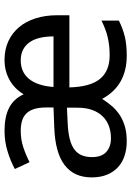

<svg xmlns="http://www.w3.org/2000/svg" viewBox="118 -704 596 873"><g transform="rotate(-90 416.5 -268.0)"><path d="M45.9 -149.9Q45.9 -230 102.3 -272.9Q158.7 -315.9 273.9 -319.8L363.8 -323.2V-356.9Q363.8 -389.6 356.7 -411.6Q349.6 -433.6 336.2 -447Q322.8 -460.4 303 -466.3Q283.2 -472.2 257.8 -472.2Q217.3 -472.2 182.4 -460.4Q147.5 -448.7 115.2 -432.1L84 -499Q120.1 -518.6 164.6 -532.2Q209 -545.9 257.8 -545.9Q321.8 -545.9 362.3 -525.1Q402.8 -504.4 423.8 -459Q448.7 -500.5 489.3 -523.2Q529.8 -545.9 580.1 -545.9Q627.4 -545.9 665 -528.6Q702.6 -511.2 729 -479.7Q755.4 -448.2 769.3 -404.1Q783.2 -359.9 783.2 -306.2V-251H455.1Q457.5 -156.7 493.4 -112.3Q529.3 -67.9 601.1 -67.9Q625 -67.9 645.8 -70.3Q666.5 -72.8 685.5 -77.4Q704.6 -82 722.7 -89.1Q740.7 -96.2 758.8 -105V-25.9Q739.7 -16.6 721.4 -9.8Q703.1 -2.9 683.8 1.5Q664.6 5.9 643.8 7.8Q623 9.8 599.1 9.8Q531.7 9.8 482.4 -18.1Q433.1 -45.9 402.8 -102.1Q386.2 -75.7 367.7 -54.9Q349.1 -34.2 325.9 -19.8Q302.7 -5.4 274.4 2.2Q246.1 9.8 210 9.8Q175.3 9.8 145.3 0.2Q115.2 -9.3 93.3 -29.1Q71.3 -48.8 58.6 -78.9Q45.9 -108.9 45.9 -149.9ZM138.2 -148.9Q138.2 -104 161.9 -83Q185.5 -62 224.1 -62Q253.9 -62 279.3 -71.3Q304.7 -80.6 323.2 -99.4Q341.8 -118.2 352.3 -146.7Q362.8 -175.3 362.8 -213.9V-262.2L293 -258.8Q249 -256.8 219.2 -249Q189.5 -241.2 171.6 -227.3Q153.8 -213.4 146 -193.6Q138.2 -173.8 138.2 -148.9ZM578.1 -472.2Q524.4 -472.2 493.4 -434.1Q462.4 -396 457 -323.2H687Q687 -356.4 680.7 -384Q674.3 -411.6 660.9 -431.2Q647.5 -450.7 627 -461.4Q606.4 -472.2 578.1 -472.2Z"/></g></svg>

Font: Droid Sans
Style: Regular
Weight: 400
Version: Version 1.00 build 113